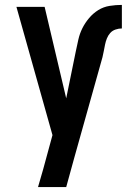

<svg xmlns="http://www.w3.org/2000/svg" viewBox="-20 -548 540 783"><path d="M135 215Q146 179 156 142.5Q166 106 176 69L194 3L47 -520H162L250 -147L289 -338Q294 -362 299.5 -386.5Q305 -411 316 -433Q327 -455 343.5 -474.5Q360 -494 381 -507Q402 -520 427 -524Q452 -528 477 -528V-432Q464 -432 451 -427.5Q438 -423 429.5 -413.5Q421 -404 416 -391.5Q411 -379 408.5 -366.5Q406 -354 403.5 -341Q401 -328 398 -315L283 95Q275 125 266.5 155Q258 185 250 215Z"/></svg>

Font: Iosevka
Style: Bold
Weight: 700
Monospace: yes
Designer: Belleve Invis
Foundry: Belleve Invis
Version: Version 32.5.0; ttfautohint (v1.8.4)